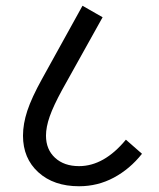

<svg xmlns="http://www.w3.org/2000/svg" viewBox="-20 -688 554 668"><path d="M60 -216Q60 -257 75 -302.5Q90 -348 126 -413L267 -668L337 -628L196 -375Q166 -320 153 -283Q140 -246 140 -216Q140 -168 171.5 -139Q203 -110 255 -110Q342 -110 418 -202L474 -153Q432 -100 376 -70Q320 -40 255 -40Q167 -40 113.5 -88.5Q60 -137 60 -216Z"/></svg>

Font: Madhuban Light
Style: Regular
Weight: 300
Designer: jaikishan Patel
Foundry: MagicType
Version: Version 1.000